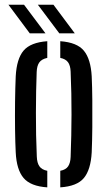

<svg xmlns="http://www.w3.org/2000/svg" viewBox="-20 -780 451 806"><path d="M46 -140.5Q44 -179.5 43.2 -236.5Q42.5 -293.5 43.2 -353.2Q44 -413 46 -459.5Q50 -533.5 79.2 -567.8Q108.5 -602 178.5 -607V-537Q155 -532 145 -518Q135 -504 134 -478Q131 -400.5 130.8 -306.8Q130.5 -213 134.5 -122.5Q135.5 -96 145.5 -81.8Q155.5 -67.5 178.5 -63V6.5Q108.5 2 79 -32.8Q49.5 -67.5 46 -140.5ZM233 6.5V-63Q256.5 -67.5 266 -81.8Q275.5 -96 276.5 -121Q280 -211.5 280.2 -299Q280.5 -386.5 276.5 -479.5Q275.5 -505 265.5 -518.8Q255.5 -532.5 233 -537V-607Q303.5 -602 332.2 -567Q361 -532 365 -459.5Q367 -416.5 367.5 -360Q368 -303.5 367.5 -245.8Q367 -188 365 -140.5Q361 -67.5 332.2 -32.8Q303.5 2 233 6.5ZM105 -640 15.5 -760H81L171 -640ZM229 -640 139 -760H204.5L294 -640Z"/></svg>

Font: Big Shoulders Stencil Text Medium
Style: Regular
Weight: 500
Designer: Patric King
Foundry: XO Type Co
Version: Version 1.000